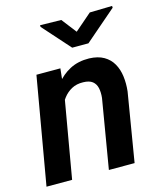

<svg xmlns="http://www.w3.org/2000/svg" viewBox="-113 -834 767 916"><g transform="rotate(-15 271.0 -376.0)"><path d="M199.7 -408.2 128.9 0H2.4L94.2 -528.3H212.4ZM159.2 -283.2 124.5 -282.7Q130.4 -330.1 147 -376.2Q163.6 -422.4 192.1 -459.5Q220.7 -496.6 261.7 -518.1Q302.7 -539.6 356.9 -538.6Q400.4 -537.1 429 -520.5Q457.5 -503.9 473.1 -476.3Q488.8 -448.7 493.4 -413.1Q498 -377.4 493.7 -338.9L437.5 0H310.5L367.7 -340.3Q370.6 -367.7 366 -389.2Q361.3 -410.6 345.7 -423.1Q330.1 -435.5 299.8 -436Q267.6 -437 243.2 -423.8Q218.8 -410.6 201.7 -388.2Q184.6 -365.7 174.3 -338.1Q164.1 -310.5 159.2 -283.2ZM276.4 -750 333 -676.8 417 -749.5 527.8 -752 528.3 -743.2 372.6 -608.9H292.5L172.4 -743.7L171.9 -752Z"/></g></svg>

Font: Roboto SemiBold
Style: Italic
Weight: 600
Designer: Christian Robertson
Foundry: Google
Version: Version 3.009; 2024